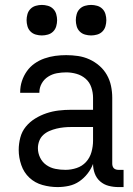

<svg xmlns="http://www.w3.org/2000/svg" viewBox="-20 -752 540 780"><path d="M214 8Q183 8 152.5 -0.5Q122 -9 99.5 -30Q77 -51 66.5 -81.5Q56 -112 56 -143Q56 -168 62.5 -193Q69 -218 85 -237.5Q101 -257 123 -270.5Q145 -284 169 -292Q193 -300 218 -303Q243 -306 269 -306H358V-355Q358 -376 351 -397Q344 -418 328 -432Q312 -446 291 -452Q270 -458 249 -458Q230 -458 211 -454.5Q192 -451 175.5 -440.5Q159 -430 149.5 -413Q140 -396 140 -377V-375H62V-378Q62 -401 69 -422.5Q76 -444 89 -462.5Q102 -481 120.5 -494Q139 -507 160.5 -514.5Q182 -522 204 -525Q226 -528 249 -528Q273 -528 297 -524.5Q321 -521 343 -511Q365 -501 383.5 -485Q402 -469 414 -448Q426 -427 431 -403Q436 -379 436 -355V-87Q436 -82 437.5 -77Q439 -72 442.5 -68.5Q446 -65 451 -63.5Q456 -62 461 -62H482V8H461Q441 8 421.5 3Q402 -2 387 -15Q372 -28 365 -47Q358 -66 358 -86Q350 -65 335.5 -46.5Q321 -28 302 -15Q283 -2 260 3Q237 8 214 8ZM246 -62Q269 -62 291.5 -69.5Q314 -77 329.5 -94Q345 -111 351.5 -134Q358 -157 358 -180V-236H269Q254 -236 239 -234.5Q224 -233 209.5 -229.5Q195 -226 181 -220Q167 -214 156 -204Q145 -194 139.5 -179.5Q134 -165 134 -150Q134 -130 143 -111.5Q152 -93 168.5 -81.5Q185 -70 205 -66Q225 -62 246 -62ZM350 -608Q338 -608 325.5 -611.5Q313 -615 304 -624Q295 -633 291.5 -645.5Q288 -658 288 -670Q288 -682 291.5 -694.5Q295 -707 304 -716Q313 -725 325.5 -728.5Q338 -732 350 -732Q362 -732 374.5 -728.5Q387 -725 396 -716Q405 -707 408.5 -694.5Q412 -682 412 -670Q412 -658 408.5 -645.5Q405 -633 396 -624Q387 -615 374.5 -611.5Q362 -608 350 -608ZM150 -608Q138 -608 125.5 -611.5Q113 -615 104 -624Q95 -633 91.5 -645.5Q88 -658 88 -670Q88 -682 91.5 -694.5Q95 -707 104 -716Q113 -725 125.5 -728.5Q138 -732 150 -732Q162 -732 174.5 -728.5Q187 -725 196 -716Q205 -707 208.5 -694.5Q212 -682 212 -670Q212 -658 208.5 -645.5Q205 -633 196 -624Q187 -615 174.5 -611.5Q162 -608 150 -608Z"/></svg>

Font: Iosevka srxl
Style: Regular
Weight: 400
Monospace: yes
Designer: Belleve Invis
Foundry: Belleve Invis
Version: Version 33.0.1; ttfautohint (v1.8.3)